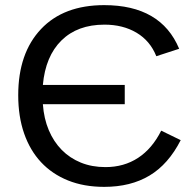

<svg xmlns="http://www.w3.org/2000/svg" viewBox="-20 -718 759 748"><path d="M387 -622Q282 -622 219.5 -560.5Q157 -499 147 -387H466V-312H147Q151 -256 170 -211Q189 -166 220.5 -134Q252 -102 295 -84.5Q338 -67 391 -67Q463 -67 518 -103Q573 -139 608 -209L684 -172Q636 -78 562.5 -34Q489 10 386 10Q307 10 245 -15Q183 -40 140 -86Q97 -132 74 -198Q51 -264 51 -347Q51 -511 140 -605Q228 -698 386 -698Q607 -698 678 -528L589 -499Q565 -559 512 -590.5Q459 -622 387 -622Z"/></svg>

Font: Libra Sans
Style: Regular
Weight: 400
Foundry: Context Ltd
Version: Version 1.000; ttfautohint (v1.3)